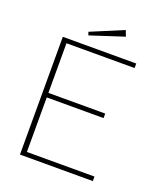

<svg xmlns="http://www.w3.org/2000/svg" viewBox="-140 -860 829 956"><g transform="rotate(20 275.0 -381.5)"><path d="M78 0V-624H467V-600H106V-337H407V-313H106V-24H464V0ZM195 -674 189 -691 361 -763 373 -732Z"/></g></svg>

Font: Inconsolata SemiExpanded ExtraLight
Style: Regular
Weight: 200
Width: 6
Monospace: yes
Designer: Raph Levien, Cyreal, Brenton Simpson
Foundry: Raph Levien, Cyreal, Google
Version: Version 3.001; ttfautohint (v1.8.2.53-6de2)